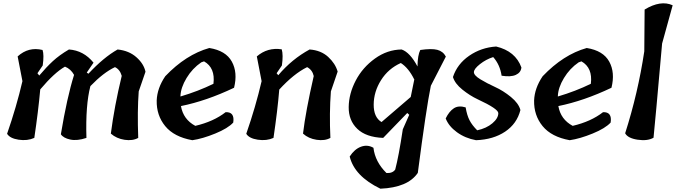

<svg xmlns="http://www.w3.org/2000/svg" viewBox="-20 -850 4098 1164"><path d="M504 -14Q448 5 406 -4Q364 -13 349 -36Q386 -259 429 -396Q409 -432 374 -446Q310 -410 224 -308Q212 -175 188 -14Q146 5 93 -3Q40 -11 23 -39Q80 -203 116 -358L87 -508Q153 -568 238 -547Q248 -518 239 -453L207 -406L218 -392Q260 -442 300 -479Q340 -516 398 -550Q487 -544 547 -470L506 -410L516 -403Q608 -502 693 -550Q762 -543 807 -503Q852 -463 862 -415L821 -296Q812 -177 818 -14Q784 5 735 -2.5Q686 -10 652 -40Q673 -204 718 -390Q707 -429 677 -443Q607 -410 528 -328Q498 -214 504 -14Z M1249 -559Q1349 -543 1385.5 -476.5Q1422 -410 1399 -318Q1231 -238 1077 -207Q1091 -126 1164 -87Q1275 -113 1348 -170Q1404 -172 1394 -107Q1362 -72 1285 -40.5Q1208 -9 1146 0Q1035 -20 981.5 -85.5Q928 -151 930 -241Q933 -316 982 -388Q1107 -519 1249 -559ZM1074 -268V-265Q1182 -297 1274 -342Q1286 -439 1217 -478L1200 -472Q1146 -435 1111 -377Q1076 -319 1074 -268Z M2027 -416 1986 -296Q1976 -164 1983 -14Q1949 5 1899.5 -2.5Q1850 -10 1817 -40Q1833 -175 1882 -389Q1874 -426 1842 -443Q1761 -403 1673 -307Q1663 -183 1638 -14Q1596 5 1543 -3Q1490 -11 1473 -39Q1530 -203 1566 -358L1537 -508Q1602 -564 1688 -551Q1698 -517 1689 -453L1657 -406L1667 -394Q1750 -492 1857 -550Q1926 -545 1969.5 -505Q2013 -465 2027 -416Z M2461 -154 2449 -165Q2330 -43 2303 -14Q2199 -18 2146 -69Q2093 -120 2094 -201Q2095 -282 2136.5 -361.5Q2178 -441 2253 -495Q2328 -549 2415 -550Q2466 -532 2511 -447Q2512 -516 2528 -547Q2596 -557 2631 -548Q2666 -539 2683 -507L2592 -330Q2564 -194 2513 198Q2453 287 2286 294Q2129 218 2100 99Q2129 54 2168.5 39.5Q2208 25 2244 46Q2254 131 2323 199Q2360 201 2376 178Q2397 99 2422 -66ZM2492 -370 2491 -369Q2457 -438 2410 -468Q2334 -434 2290 -364Q2246 -294 2245.5 -216.5Q2245 -139 2293 -110Q2355 -163 2470 -262Z M3001 -164Q3001 -190 2876 -248Q2829 -270 2783.5 -306.5Q2738 -343 2726 -383Q2752 -462 2824.5 -512Q2897 -562 2988 -568Q3105 -540 3141 -441Q3138 -410 3107 -396Q3076 -382 3021 -391Q3011 -458 2970 -504Q2926 -490 2889.5 -461Q2853 -432 2853 -412.5Q2853 -393 2892.5 -369Q2932 -345 2981.5 -322.5Q3031 -300 3077.5 -262Q3124 -224 3135 -183Q3114 -100 3042.5 -52Q2971 -4 2866 0Q2800 -12 2750 -48.5Q2700 -85 2682 -132Q2703 -175 2731.5 -193.5Q2760 -212 2803 -199Q2811 -151 2826.5 -121Q2842 -91 2873 -60Q2929 -72 2965 -102.5Q3001 -133 3001 -164Z M3537 -559Q3637 -543 3673.5 -476.5Q3710 -410 3687 -318Q3519 -238 3365 -207Q3379 -126 3452 -87Q3563 -113 3636 -170Q3692 -172 3682 -107Q3650 -72 3573 -40.5Q3496 -9 3434 0Q3323 -20 3269.5 -85.5Q3216 -151 3218 -241Q3221 -316 3270 -388Q3395 -519 3537 -559ZM3362 -268V-265Q3470 -297 3562 -342Q3574 -439 3505 -478L3488 -472Q3434 -435 3399 -377Q3364 -319 3362 -268Z M3886 -539 3888 -792Q3985 -851 4058 -818L3994 -586Q3951 -99 3942 -15Q3905 6 3845.5 -3Q3786 -12 3770 -42Q3848 -286 3886 -539Z"/></svg>

Font: Tillana SemiBold
Style: Regular
Weight: 600
Designer: Lipi Raval (Devanagari, Latin), Jonny Pinhorn (Latin)
Foundry: Indian Type Foundry
Version: Version 2.003;PS 1.0;hotconv 1.0.79;makeotf.lib2.5.61930; tt